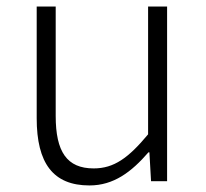

<svg xmlns="http://www.w3.org/2000/svg" viewBox="-20 -553 630 586"><path d="M253 13C327 13 381 -28 433 -88H436L441 0H490V-533H432V-143C372 -71 328 -39 266 -39C184 -39 150 -90 150 -199V-533H92V-192C92 -55 142 13 253 13Z"/></svg>

Font: Noto Sans T Chinese Light
Style: Regular
Weight: 300
Designer: Ryoko NISHIZUKA (kana & ideographs); Paul D. Hunt (Latin, Greek & Cyrillic); Wenlong ZHANG (bopomofo); Sandoll Communica
Foundry: Adobe Systems Incorporated
Version: Version 1.000;PS 1;hotconv 1.0.78;makeotf.lib2.5.61930